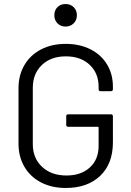

<svg xmlns="http://www.w3.org/2000/svg" viewBox="-20 -926 653 954"><path d="M72 -212V-488Q72 -553 101.5 -603Q131 -653 184 -680.5Q237 -708 307 -708Q376 -708 429.5 -681Q483 -654 512 -605.5Q541 -557 541 -496V-483Q541 -473 531 -473H480Q470 -473 470 -483V-495Q470 -562 425.5 -604Q381 -646 307 -646Q233 -646 188 -603Q143 -560 143 -490V-210Q143 -140 189 -97Q235 -54 310 -54Q383 -54 426.5 -94Q470 -134 470 -201V-292Q470 -296 466 -296H319Q309 -296 309 -306V-348Q309 -358 319 -358H531Q541 -358 541 -348V-219Q541 -112 477.5 -52Q414 8 307 8Q237 8 184 -19.5Q131 -47 101.5 -97Q72 -147 72 -212ZM250 -850Q250 -875 265.5 -890.5Q281 -906 306 -906Q330 -906 346 -890.5Q362 -875 362 -850Q362 -826 346 -810Q330 -794 306 -794Q281 -794 265.5 -810Q250 -826 250 -850Z"/></svg>

Font: Amber EN
Style: Regular
Weight: 400
Designer: Jeremy Tribby
Foundry: Tribby Type Co.
Version: Version 1.403 November 24, 2021